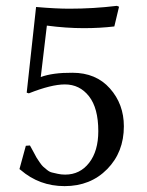

<svg xmlns="http://www.w3.org/2000/svg" viewBox="-20 -630 505 660"><path d="M202.1 9.8Q115.2 9.8 50.8 -45.9L46.9 -48.8L68.8 -128.9L83 -129.9Q85.9 -125 94.5 -108.9Q103 -92.8 105.5 -88.4Q107.9 -84 116 -72.5Q124 -61 127.9 -57.6Q131.8 -54.2 140.9 -46.6Q149.9 -39.1 158.4 -37.1Q167 -35.2 178.5 -32.5Q189.9 -29.8 204.1 -29.8Q254.9 -29.8 286.4 -70.3Q317.9 -110.8 317.9 -179.2Q317.9 -258.3 285.9 -299.1Q253.9 -339.8 203.1 -339.8Q156.2 -339.8 79.1 -309.1L71.8 -311.5L104 -606Q171.9 -600.1 217.8 -600.1Q300.8 -600.1 381.8 -609.9L389.2 -606.9L373 -539.1Q324.2 -533.2 268.1 -533.2Q208 -533.2 141.1 -542L120.1 -365.2Q161.1 -380.4 229 -379.9Q310.1 -379.9 357.9 -325.9Q405.8 -272 405.8 -195.8Q405.8 -106.9 348.4 -48.6Q291 9.8 202.1 9.8Z"/></svg>

Font: Biolilbert
Style: Regular
Weight: 400
Designer: Philipp H. Poll
Foundry: Philipp H. Poll
Version: Version 1.1.0